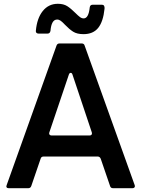

<svg xmlns="http://www.w3.org/2000/svg" viewBox="-20 -992 744 1012"><path d="M26 0Q18 0 15 -4.5Q12 -9 15 -16L278 -752Q282 -763 294 -763H410Q423 -763 426 -752L690 -16Q691 -14 691 -11Q691 -6 687.5 -3Q684 0 678 0H576Q563 0 560 -12L511 -155Q506 -167 495 -167H210Q197 -167 194 -155L145 -12Q141 0 129 0ZM453 -278Q460 -278 463 -282.5Q466 -287 464 -294L362 -599Q359 -608 353 -608Q346 -608 343 -599L240 -294Q239 -292 239 -289Q239 -284 242.5 -281Q246 -278 251 -278ZM322 -862Q309 -876 300 -882.5Q291 -889 281 -889Q251 -889 246 -829Q243 -815 231 -815H183Q176 -815 172 -819Q168 -823 169 -830Q175 -896 205.5 -934Q236 -972 285 -972Q315 -972 334.5 -959.5Q354 -947 378 -923Q392 -909 401.5 -902Q411 -895 421 -895Q447 -895 453 -953Q455 -967 468 -967H518Q525 -967 528.5 -961.5Q532 -956 531 -946Q524 -878 497.5 -845Q471 -812 420 -812Q386 -812 365.5 -825Q345 -838 322 -862Z"/></svg>

Font: Open Sauce Two SemiBold
Style: Regular
Weight: 600
Designer: Alfredo Marco Pradil
Foundry: Creative Sauce Fz LLC
Version: Version 1.477